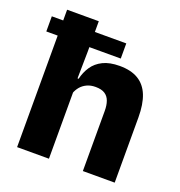

<svg xmlns="http://www.w3.org/2000/svg" viewBox="-121 -763 814 867"><g transform="rotate(20 285.5 -330.0)"><path d="M0.5 -535.9V-608.7H358.3V-535.9ZM371.2 0V-288.8Q371.2 -315.9 364.2 -335.6Q357.2 -355.4 340.9 -366Q324.6 -376.7 295.8 -376.7Q272.2 -376.7 254.3 -368.2Q236.4 -359.8 224.5 -345.6Q212.7 -331.4 206.4 -313.5L175.4 -385H210.7Q218.5 -418.5 236.5 -445.1Q254.4 -471.7 286 -487.4Q317.6 -503.1 365.7 -503.1Q420.8 -503.1 455.7 -481.9Q490.7 -460.7 507.5 -418.7Q524.2 -376.6 524.2 -313.3V0ZM55.2 0V-660.3H207.4V-513.3L204.9 -351.4L208.2 -339.5V0Z"/></g></svg>

Font: Anek Latin Medium
Style: Regular
Weight: 500
Designer: Yesha Goshar
Foundry: Ek Type
Version: Version 1.003